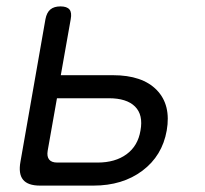

<svg xmlns="http://www.w3.org/2000/svg" viewBox="-20 -580 640 600"><path d="M105 0Q67 0 52 -18.5Q37 -37 44 -75L122 -520Q126 -541 137.5 -550.5Q149 -560 169 -560Q189 -560 197 -550.5Q205 -541 201 -520L170 -345H333Q425 -345 470 -298.5Q515 -252 501 -172Q487 -93 425 -46.5Q363 0 272 0ZM129 -109Q126 -91 133.5 -81.5Q141 -72 159 -72H285Q340 -72 375.5 -98Q411 -124 419 -172Q428 -221 402 -247Q376 -273 320 -273H158Z"/></svg>

Font: Maple Mono NL Light
Style: Italic
Weight: 300
Italic angle: -10°
Monospace: yes
Designer: subframe7536
Version: Version 7.000